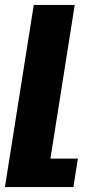

<svg xmlns="http://www.w3.org/2000/svg" viewBox="-34 -548 365 771"><path d="M278.8 88.9 260.7 203.1H-14.2L3.9 88.9L101.6 -528.3H266.1L168.5 88.9Z"/></svg>

Font: Mardoto Black
Style: Italic
Weight: 900
Italic angle: -12°
Designer: Christian Robertson, Vahan Hovhannisyan
Foundry: Google
Version: Version 1.000